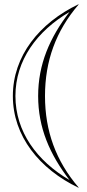

<svg xmlns="http://www.w3.org/2000/svg" viewBox="-20 -748 405 896"><path d="M40 -300C40 -112.6 164 40.5 346 128L347 127C240.7 3.2 190 -136.6 190 -300C190 -463.4 240.7 -603.2 347 -727L346 -728C164 -640.5 40 -487.4 40 -300ZM52 -300C52 -466.3 152.2 -603 304.4 -692.3C212.2 -572.4 158 -448.3 158 -300C158 -151.7 212.1 -27.6 304.4 92.3C152.2 3 52 -133.7 52 -300Z"/></svg>

Font: SortefaxS01
Style: Medium
Weight: 500
Designer: gluk
Foundry: gluk
Version: Version 0.261